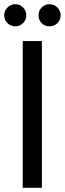

<svg xmlns="http://www.w3.org/2000/svg" viewBox="-31 -892 308 912"><path d="M77 0V-697H168V0ZM42 -767Q20 -767 4.5 -782Q-11 -797 -11 -819Q-11 -841 4.5 -856.5Q20 -872 42 -872Q63 -872 78.5 -856.5Q94 -841 94 -819Q94 -797 78.5 -782Q63 -767 42 -767ZM241.5 -782Q226 -767 204 -767Q182 -767 167 -782Q152 -797 152 -819Q152 -841 167 -856.5Q182 -872 204 -872Q226 -872 241.5 -856.5Q257 -841 257 -819Q257 -797 241.5 -782Z"/></svg>

Font: SVN-Poppins
Style: Regular
Weight: 400
Designer: Ninad Kale (Devanagari), Jonny Pinhorn (Latin)
Foundry: Indian Type Foundry
Version: Version 3.002 2017